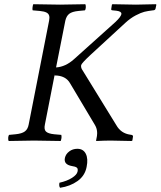

<svg xmlns="http://www.w3.org/2000/svg" viewBox="-20 -667 762 911"><path d="M213 -569Q216 -584 213 -593.5Q210 -603 199.5 -608Q189 -613 169 -615L135 -618Q133 -622 134.5 -633Q136 -644 138 -647Q226 -645 265 -645Q295 -645 385 -647Q388 -640 387 -630.5Q386 -621 383 -618L352 -615Q322 -612 308.5 -601.5Q295 -591 290 -569L246 -347Q291 -350 331 -386L527 -562Q556 -589 556 -602Q556 -613 533 -616L514 -618Q506 -618 508 -626L511 -645L514 -647Q604 -645 625 -645Q629 -645 719 -647L722 -645L718 -626Q716 -618 706 -618Q681 -615 665 -611Q649 -607 624 -594Q599 -581 574 -558L410 -407Q368 -368 365 -358Q363 -345 372 -333L532 -73Q554 -34 598 -28L604 -27Q612 -25 611 -19L608 0L604 2Q514 0 505 0Q477 0 437 2L436 0L437 -6Q441 -23 441 -35Q441 -56 431 -73L313 -271Q292 -309 239 -309L241 -321L193 -76Q188 -53 198 -43Q208 -33 237 -30L271 -27Q272 -24 272 -18Q272 -12 270.5 -6Q269 0 268 2Q180 0 141 0Q111 0 21 2Q18 -5 19 -14.5Q20 -24 23 -27L54 -30Q84 -33 98 -43.5Q112 -54 116 -76ZM347 39Q375 39 387 62.5Q399 86 391 125Q383 167 348 192Q313 217 265 224Q259 216 262 200Q298 192 321.5 177Q345 162 348 147Q351 133 344 128Q337 123 322 121Q281 114 288 82Q292 64 308.5 51.5Q325 39 347 39Z"/></svg>

Font: Linux Libertine O
Style: Italic
Weight: 400
Italic angle: -12°
Designer: Philipp H. Poll
Foundry: Philipp H. Poll
Version: Version 5.1.6